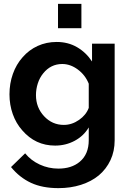

<svg xmlns="http://www.w3.org/2000/svg" viewBox="-20 -750 674 993"><path d="M401 -730H280V-604H401ZM439 -91V-25Q439 48 392 87Q350 122 282 122Q231 122 185.5 101Q140 80 110 43L37 114Q81 168 140 195.5Q199 223 282 223Q345 223 398.5 206Q452 189 491 157Q530 124 551.5 78Q573 32 573 -25V-524H456V-432Q425 -479 378.5 -506Q332 -533 273 -533Q220 -533 175 -512.5Q130 -492 97 -454Q64 -417 46.5 -367.5Q29 -318 29 -262Q29 -208 46 -160Q63 -112 95 -76Q163 3 265 3Q320 3 366.5 -22Q413 -47 439 -91ZM208 -149Q166 -194 166 -258Q166 -289 175.5 -318.5Q185 -348 203 -370Q242 -419 302 -419Q344 -419 382.5 -390.5Q421 -362 439 -317V-192Q425 -155 389 -130Q352 -104 310 -104Q250 -104 208 -149Z"/></svg>

Font: RT Raleway Bold
Style: Regular
Weight: 400
Designer: Matt McInerney, Pablo Impallari, Rodrigo Fuenzalida — Edited by Milan Moffatt in April 2016
Foundry: Matt McInerney, Pablo Impallari, Rodrigo Fuenzalida — Edited by Milan Moffatt in April 2016
Version: Version 3.001